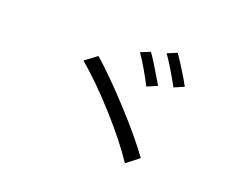

<svg xmlns="http://www.w3.org/2000/svg" viewBox="-101 -903 1203 975"><g transform="rotate(20 500.0 -415.5)"><path d="M672 -533 617 -509Q600 -543 573 -589.5Q546 -636 527 -662L579 -683Q607 -644 672 -533ZM801 -575 748 -552Q727 -591 700.5 -635Q674 -679 656 -703L708 -725Q726 -700 755 -653.5Q784 -607 801 -575ZM715 -158 648 -106Q584 -203 475.5 -323.5Q367 -444 272 -524L336 -572Q423 -495 536 -372.5Q649 -250 715 -158Z"/></g></svg>

Font: Sinter Normal
Style: Regular
Weight: 350
Foundry: Adobe & rsms
Version: Version 1.000